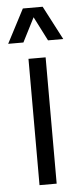

<svg xmlns="http://www.w3.org/2000/svg" viewBox="-80 -762 334 792"><g transform="rotate(-5 87.0 -366.0)"><path d="M51 -523H122V0H51ZM46 -732H128L201 -592H138L87 -692L36 -592H-27Z"/></g></svg>

Font: Mona Sans Condensed
Style: Regular
Weight: 400
Width: 3
Designer: Deni Anggara
Foundry: GitHub
Version: Version 2.000